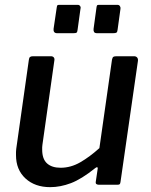

<svg xmlns="http://www.w3.org/2000/svg" viewBox="-20 -762 623 792"><path d="M187 10Q124 10 85 -26Q46 -62 46 -122Q46 -129 46 -135.5Q46 -142 47 -148L99 -515Q100 -524 104 -527Q108 -530 116 -530H190Q198 -530 202 -525Q206 -520 204 -511L155 -165Q154 -160 154 -154.5Q154 -149 154 -145Q154 -106 174 -88Q194 -70 230 -70Q272 -70 311 -92.5Q350 -115 390 -151L442 -516Q444 -525 447.5 -527.5Q451 -530 461 -530H533Q541 -530 545.5 -525Q550 -520 549 -511L477 -11Q476 -5 474 -2.5Q472 0 465 0H387Q382 0 378 -2.5Q374 -5 375 -12L383 -66Q384 -71 381 -72Q378 -73 372 -68Q316 -23 272.5 -6.5Q229 10 187 10ZM312 -726 300 -639Q299 -630 296 -627.5Q293 -625 282 -625H216Q207 -625 203.5 -630Q200 -635 201 -643L214 -731Q215 -739 217 -740.5Q219 -742 225 -742H301Q307 -742 310.5 -737Q314 -732 312 -726ZM477 -726 465 -639Q464 -630 460.5 -627.5Q457 -625 446 -625H381Q371 -625 368 -630Q365 -635 366 -643L378 -731Q379 -739 381 -740.5Q383 -742 389 -742H465Q471 -742 474.5 -737Q478 -732 477 -726Z"/></svg>

Font: Libre Franklin Medium
Style: Italic
Weight: 500
Italic angle: -8°
Designer: Pablo Impallari, Rodrigo Fuenzalida, Nhung Nguyen
Foundry: Impallari Type
Version: Version 3.000